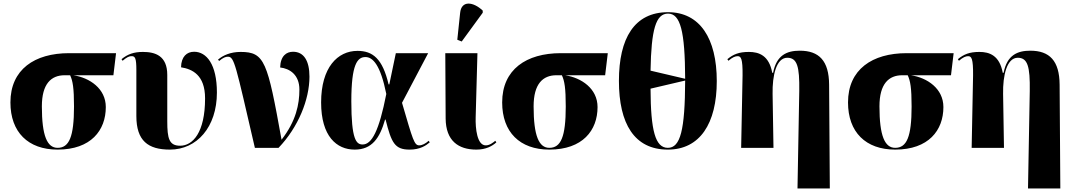

<svg xmlns="http://www.w3.org/2000/svg" viewBox="-20 -837 6087 1087"><path d="M306 10C495 10 579 -99 579 -231C579 -335 488 -397 395 -411H622L637 -536H371C176 -536 39 -444 39 -257C39 -89 139 10 306 10ZM306 0C247 0 217 -68 217 -235C217 -363 270 -411 346 -411H377C392 -379 399 -339 399 -234C399 -61 371 0 306 0Z M942 10C1094 10 1208 -117 1208 -313C1208 -473 1149 -544 1079 -544C1038 -544 1006 -517 1005 -456C1068 -446 1141 -413 1141 -280C1141 -86 1071 -12 1000 -12C937 -12 927 -53 927 -151V-413C927 -522 858 -543 789 -543C737 -543 702 -530 668 -502L674 -493C698 -513 712 -520 726 -519C745 -519 752 -507 752 -441V-180C752 -40 818 10 942 10Z M1423 0H1557C1669 -117 1732 -274 1732 -403C1732 -493 1700 -544 1639 -544C1602 -544 1568 -521 1566 -455C1620 -449 1675 -414 1675 -330C1675 -246 1656 -152 1574 -46C1494 -489 1479 -543 1342 -543C1286 -543 1242 -524 1214 -499L1221 -492C1242 -510 1257 -516 1270 -516C1307 -516 1313 -474 1423 0Z M1988 10C2086 10 2130 -55 2160 -160H2163C2196 -28 2215 10 2299 10C2358 10 2392 -13 2413 -31L2407 -40C2389 -24 2370 -14 2354 -14C2325 -14 2318 -43 2256 -255L2404 -536H2221L2184 -359H2180C2146 -505 2090 -549 2004 -549C1891 -549 1798 -455 1798 -257C1798 -65 1886 10 1988 10ZM2033 -19C1997 -19 1969 -46 1969 -264C1969 -473 2003 -514 2049 -514C2091 -514 2134 -469 2167 -305C2126 -96 2085 -19 2033 -19Z M2594 -602 2713 -765V-777C2659 -828 2592 -836 2585 -764L2569 -612ZM2677 10C2731 10 2767 -10 2790 -31L2784 -40C2771 -29 2752 -14 2730 -14C2681 -14 2671 -109 2673 -173L2683 -536H2501L2503 -166C2504 -40 2575 10 2677 10Z M3090 10C3279 10 3363 -99 3363 -231C3363 -335 3272 -397 3179 -411H3406L3421 -536H3155C2960 -536 2823 -444 2823 -257C2823 -89 2923 10 3090 10ZM3090 0C3031 0 3001 -68 3001 -235C3001 -363 3054 -411 3130 -411H3161C3176 -379 3183 -339 3183 -234C3183 -61 3155 0 3090 0Z M3761 10C3942 10 4038 -137 4038 -378C4038 -620 3942 -768 3762 -768C3571 -768 3484 -620 3484 -379C3484 -137 3571 10 3761 10ZM3859 -391 3663 -437C3667 -670 3693 -760 3762 -760C3832 -760 3858 -661 3859 -391ZM3761 0C3690 0 3664 -97 3663 -335L3859 -381C3858 -100 3832 0 3761 0Z M4495 230H4678L4674 -358C4673 -493 4617 -550 4508 -550C4435 -550 4376 -525 4357 -425H4352C4334 -523 4277 -543 4220 -543C4164 -543 4132 -530 4098 -502L4104 -493C4127 -513 4143 -519 4156 -519C4175 -519 4185 -506 4184 -410L4176 0H4359L4354 -305C4352 -410 4375 -510 4437 -510C4493 -510 4507 -461 4505 -322Z M5048 10C5237 10 5321 -99 5321 -231C5321 -335 5230 -397 5137 -411H5364L5379 -536H5113C4918 -536 4781 -444 4781 -257C4781 -89 4881 10 5048 10ZM5048 0C4989 0 4959 -68 4959 -235C4959 -363 5012 -411 5088 -411H5119C5134 -379 5141 -339 5141 -234C5141 -61 5113 0 5048 0Z M5800 230H5983L5979 -358C5978 -493 5922 -550 5813 -550C5740 -550 5681 -525 5662 -425H5657C5639 -523 5582 -543 5525 -543C5469 -543 5437 -530 5403 -502L5409 -493C5432 -513 5448 -519 5461 -519C5480 -519 5490 -506 5489 -410L5481 0H5664L5659 -305C5657 -410 5680 -510 5742 -510C5798 -510 5812 -461 5810 -322Z"/></svg>

Font: Noto Serif Display ExtraBold
Style: Regular
Weight: 800
Designer: Monotype Design Team
Foundry: Monotype Imaging Inc.
Version: Version 2.009